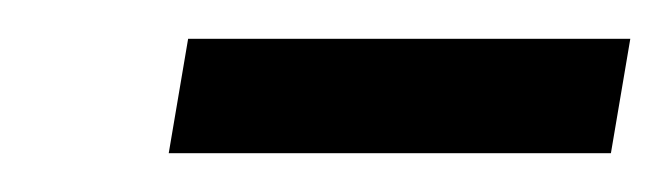

<svg xmlns="http://www.w3.org/2000/svg" viewBox="-20 -720 345 99"><path d="M67 -641 77 -700H305L295 -641Z"/></svg>

Font: Archivo Condensed
Style: Italic
Weight: 400
Width: 3
Italic angle: -10°
Designer: Hector Gatti
Foundry: Omnibus-Type
Version: Version 2.001